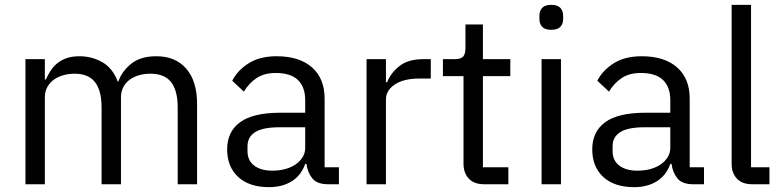

<svg xmlns="http://www.w3.org/2000/svg" viewBox="-20 -760 3225 792"><path d="M85 0V-516H165V-432H169Q178 -452 189.5 -469.5Q201 -487 217.5 -500Q234 -513 256 -520.5Q278 -528 308 -528Q359 -528 402 -503.5Q445 -479 466 -423H468Q482 -465 520.5 -496.5Q559 -528 625 -528Q704 -528 748.5 -476.5Q793 -425 793 -331V0H713V-317Q713 -386 686 -421Q659 -456 600 -456Q576 -456 554.5 -450Q533 -444 516 -432Q499 -420 489 -401.5Q479 -383 479 -358V0H399V-317Q399 -386 372 -421Q345 -456 288 -456Q264 -456 242 -450Q220 -444 203 -432Q186 -420 175.5 -401.5Q165 -383 165 -358V0Z M1333 0Q1288 0 1268.5 -24Q1249 -48 1244 -84H1239Q1222 -36 1183 -12Q1144 12 1090 12Q1008 12 962.5 -30Q917 -72 917 -144Q917 -217 970.5 -256Q1024 -295 1137 -295H1239V-346Q1239 -401 1209 -430Q1179 -459 1117 -459Q1070 -459 1038.5 -438Q1007 -417 986 -382L938 -427Q959 -469 1005 -498.5Q1051 -528 1121 -528Q1215 -528 1267 -482Q1319 -436 1319 -354V-70H1378V0ZM1103 -56Q1133 -56 1158 -63Q1183 -70 1201 -83Q1219 -96 1229 -113Q1239 -130 1239 -150V-235H1133Q1064 -235 1032.5 -215Q1001 -195 1001 -157V-136Q1001 -98 1028.5 -77Q1056 -56 1103 -56Z M1492 0V-516H1572V-421H1577Q1591 -458 1627 -487Q1663 -516 1726 -516H1757V-436H1710Q1645 -436 1608.5 -411.5Q1572 -387 1572 -350V0Z M1977 0Q1935 0 1913.5 -23.5Q1892 -47 1892 -85V-446H1807V-516H1855Q1881 -516 1890.5 -526.5Q1900 -537 1900 -563V-659H1972V-516H2085V-446H1972V-70H2077V0Z M2254 -637Q2228 -637 2216.5 -649.5Q2205 -662 2205 -682V-695Q2205 -715 2216.5 -727.5Q2228 -740 2254 -740Q2280 -740 2291.5 -727.5Q2303 -715 2303 -695V-682Q2303 -662 2291.5 -649.5Q2280 -637 2254 -637ZM2214 -516H2294V0H2214Z M2839 0Q2794 0 2774.5 -24Q2755 -48 2750 -84H2745Q2728 -36 2689 -12Q2650 12 2596 12Q2514 12 2468.5 -30Q2423 -72 2423 -144Q2423 -217 2476.5 -256Q2530 -295 2643 -295H2745V-346Q2745 -401 2715 -430Q2685 -459 2623 -459Q2576 -459 2544.5 -438Q2513 -417 2492 -382L2444 -427Q2465 -469 2511 -498.5Q2557 -528 2627 -528Q2721 -528 2773 -482Q2825 -436 2825 -354V-70H2884V0ZM2609 -56Q2639 -56 2664 -63Q2689 -70 2707 -83Q2725 -96 2735 -113Q2745 -130 2745 -150V-235H2639Q2570 -235 2538.5 -215Q2507 -195 2507 -157V-136Q2507 -98 2534.5 -77Q2562 -56 2609 -56Z M3083 0Q3041 0 3019.5 -23.5Q2998 -47 2998 -83V-740H3078V-70H3154V0Z"/></svg>

Font: IBM Plex Sans KR
Style: Regular
Weight: 400
Designer: Mike Abbink; Paul van der Laan; Pieter van Rosmalen; Wujin Sim; Chorong Kim; Dohee Lee;
Foundry: Sandoll Inc.
Version: Version 1.001